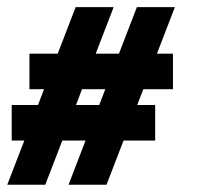

<svg xmlns="http://www.w3.org/2000/svg" viewBox="-20 -508 599 528"><path d="M84.5 -219.2 101.1 -262.7H61V-360.4H138.7L188 -488.3H292.5L243.2 -360.4H307.1L356.4 -488.3H460.9L411.6 -360.4H455.6V-262.7H374L357.4 -219.2H406.7V-121.6H319.8L272.9 0H168.5L215.3 -121.6H151.4L104.5 0H0L46.9 -121.6H12.2V-219.2ZM205.6 -262.7 189 -219.2H252.9L269.5 -262.7Z"/></svg>

Font: Arounder
Style: Regular
Weight: 400
Designer: Maxim Raikov
Foundry: Maxim Raikov
Version: Version 1.00 March 23, 2021, initial release